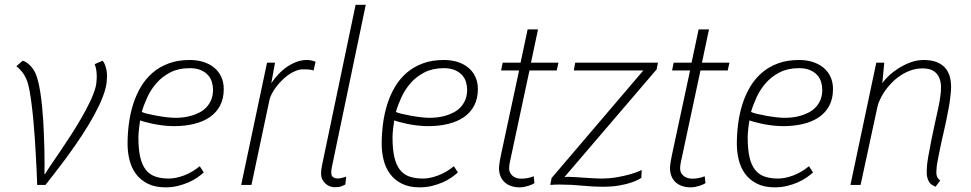

<svg xmlns="http://www.w3.org/2000/svg" viewBox="-20 -782 4107 812"><path d="M130.9 -470.2Q137.2 -455.6 142.3 -433.6Q147.5 -411.6 151.4 -385.5Q155.3 -359.4 158 -331.1Q160.6 -302.7 162.6 -274.9Q164.1 -249.5 165.5 -216.1Q167 -182.6 167.7 -149.7Q168.5 -116.7 168.5 -88.6Q168.5 -60.5 168 -46.4H170.9Q179.2 -60.5 196 -85.4Q212.9 -110.4 234.4 -141.8Q255.9 -173.3 279.1 -209.2Q302.2 -245.1 323.2 -281.2Q344.2 -317.4 360.6 -351.6Q377 -385.7 384.3 -413.6Q386.7 -422.9 387.9 -435.3Q389.2 -447.8 389.2 -455.6Q389.2 -460 388.9 -466.6Q388.7 -473.1 387.9 -480.5Q387.2 -487.8 385.3 -495.6Q383.3 -503.4 380.4 -510.7L414.1 -525.4Q416 -522.9 419.2 -517.8Q422.4 -512.7 425.3 -504.4Q428.2 -496.1 430.4 -485.1Q432.6 -474.1 432.6 -460Q432.6 -450.2 431.2 -436Q429.7 -421.9 426.8 -410.6Q418 -375.5 398.4 -334.7Q378.9 -293.9 353.5 -252.2Q328.1 -210.4 300 -170.2Q272 -129.9 246.6 -95.9Q221.2 -62 201.2 -36.9Q181.2 -11.7 172.4 0H137.2Q137.2 -4.4 136.5 -22.5Q135.7 -40.5 134.5 -67.9Q133.3 -95.2 131.3 -129.4Q129.4 -163.6 127 -200Q124.5 -236.3 121.1 -273.2Q117.7 -310.1 113.5 -342.5Q109.4 -375 104.5 -400.9Q99.6 -426.8 93.8 -441.9Q84 -465.8 71.3 -480.5Q58.6 -495.1 49.3 -502L76.2 -525.4Q89.8 -521.5 105.2 -507.1Q120.6 -492.7 130.9 -470.2Z M694.3 -26.9Q723.1 -26.9 758.3 -40Q793.5 -53.2 824.7 -79.1L841.8 -52.7Q830.6 -42.5 814.5 -31.2Q798.3 -20 777.8 -11Q757.3 -2 732.7 4.2Q708 10.3 680.2 10.3Q635.7 10.3 605 -5.1Q574.2 -20.5 555.2 -46.1Q536.1 -71.8 527.8 -105Q519.5 -138.2 519.5 -173.8Q519.5 -216.3 525.1 -259.3Q530.8 -302.2 543.2 -341.6Q555.7 -380.9 575.9 -415Q596.2 -449.2 625.5 -474.4Q654.8 -499.5 693.6 -513.9Q732.4 -528.3 782.2 -528.3Q814.5 -528.3 841.1 -519.8Q867.7 -511.2 886.7 -495.1Q905.8 -479 916 -456.3Q926.3 -433.6 926.3 -405.3Q926.3 -365.2 910.9 -335.7Q895.5 -306.2 867.7 -286.9Q839.8 -267.6 801 -258.1Q762.2 -248.5 715.8 -248.5Q691.9 -248.5 668.5 -251.5Q645 -254.4 625.7 -258.5Q606.4 -262.7 592.3 -266.6Q578.1 -270.5 572.8 -272.9Q571.3 -265.1 570.1 -255.4Q568.8 -245.6 567.6 -235.6Q566.4 -225.6 565.9 -216.3Q565.4 -207 565.4 -200.2Q565.4 -150.9 573 -117.7Q580.6 -84.5 596.4 -64.2Q612.3 -43.9 636.7 -35.4Q661.1 -26.9 694.3 -26.9ZM782.2 -493.7Q735.4 -493.7 700.9 -476.1Q666.5 -458.5 642.6 -431.4Q618.7 -404.3 603.5 -371.6Q588.4 -338.9 579.6 -308.6Q586.9 -304.7 604.5 -300.5Q622.1 -296.4 643.3 -292.5Q664.6 -288.6 686 -286.1Q707.5 -283.7 722.2 -283.7Q736.8 -283.7 754.4 -285.6Q772 -287.6 789.6 -292.7Q807.1 -297.9 823.7 -306.4Q840.3 -314.9 853 -328.4Q865.7 -341.8 873.3 -360.1Q880.9 -378.4 880.9 -402.8Q880.9 -418.9 876 -435.3Q871.1 -451.7 859.4 -464.6Q847.7 -477.5 828.9 -485.6Q810.1 -493.7 782.2 -493.7Z M1306.2 -483.9Q1294.9 -487.8 1282.5 -488.3Q1270 -488.8 1262.7 -488.8Q1246.6 -488.8 1230.7 -482.4Q1214.8 -476.1 1199.7 -465.3Q1184.6 -454.6 1171.1 -440.9Q1157.7 -427.2 1147 -413.1Q1136.2 -398.9 1129.2 -384.8Q1122.1 -370.6 1119.6 -359.4L1043.5 0H1000L1109.4 -517.1H1143.1L1127.4 -430.2Q1141.1 -450.7 1158 -468.5Q1174.8 -486.3 1194.1 -499.5Q1213.4 -512.7 1234.6 -520.5Q1255.9 -528.3 1278.3 -528.3Q1290 -528.3 1300.3 -525.6Q1310.5 -522.9 1314.5 -521Z M1483.9 -761.7H1526.9L1385.7 -85.9Q1385.3 -83 1384.3 -78.6Q1383.3 -74.2 1382.6 -69.8Q1381.8 -65.4 1381.3 -61.8Q1380.9 -58.1 1380.9 -57.1Q1379.9 -40 1387.7 -33.7Q1395.5 -27.3 1406.7 -27.3Q1415.5 -27.3 1425.3 -29.5Q1435.1 -31.7 1444.3 -35.2L1440.4 -1.5Q1436 1 1425 5.4Q1414.1 9.8 1395.5 9.8Q1386.2 9.8 1376.2 6.3Q1366.2 2.9 1357.7 -4.4Q1349.1 -11.7 1343.5 -22.5Q1337.9 -33.2 1337.9 -47.9Q1337.9 -59.1 1339.8 -71Q1341.8 -83 1342.8 -87.4Z M1769 -26.9Q1797.9 -26.9 1833 -40Q1868.2 -53.2 1899.4 -79.1L1916.5 -52.7Q1905.3 -42.5 1889.2 -31.2Q1873 -20 1852.5 -11Q1832 -2 1807.4 4.2Q1782.7 10.3 1754.9 10.3Q1710.4 10.3 1679.7 -5.1Q1648.9 -20.5 1629.9 -46.1Q1610.8 -71.8 1602.5 -105Q1594.2 -138.2 1594.2 -173.8Q1594.2 -216.3 1599.9 -259.3Q1605.5 -302.2 1617.9 -341.6Q1630.4 -380.9 1650.6 -415Q1670.9 -449.2 1700.2 -474.4Q1729.5 -499.5 1768.3 -513.9Q1807.1 -528.3 1856.9 -528.3Q1889.2 -528.3 1915.8 -519.8Q1942.4 -511.2 1961.4 -495.1Q1980.5 -479 1990.7 -456.3Q2001 -433.6 2001 -405.3Q2001 -365.2 1985.6 -335.7Q1970.2 -306.2 1942.4 -286.9Q1914.6 -267.6 1875.7 -258.1Q1836.9 -248.5 1790.5 -248.5Q1766.6 -248.5 1743.2 -251.5Q1719.7 -254.4 1700.4 -258.5Q1681.2 -262.7 1667 -266.6Q1652.8 -270.5 1647.5 -272.9Q1646 -265.1 1644.8 -255.4Q1643.6 -245.6 1642.3 -235.6Q1641.1 -225.6 1640.6 -216.3Q1640.1 -207 1640.1 -200.2Q1640.1 -150.9 1647.7 -117.7Q1655.3 -84.5 1671.1 -64.2Q1687 -43.9 1711.4 -35.4Q1735.8 -26.9 1769 -26.9ZM1856.9 -493.7Q1810.1 -493.7 1775.6 -476.1Q1741.2 -458.5 1717.3 -431.4Q1693.4 -404.3 1678.2 -371.6Q1663.1 -338.9 1654.3 -308.6Q1661.6 -304.7 1679.2 -300.5Q1696.8 -296.4 1718 -292.5Q1739.3 -288.6 1760.7 -286.1Q1782.2 -283.7 1796.9 -283.7Q1811.5 -283.7 1829.1 -285.6Q1846.7 -287.6 1864.3 -292.7Q1881.8 -297.9 1898.4 -306.4Q1915 -314.9 1927.7 -328.4Q1940.4 -341.8 1948 -360.1Q1955.6 -378.4 1955.6 -402.8Q1955.6 -418.9 1950.7 -435.3Q1945.8 -451.7 1934.1 -464.6Q1922.4 -477.5 1903.6 -485.6Q1884.8 -493.7 1856.9 -493.7Z M2255.4 -657.7 2225.6 -517.1H2341.8L2334.5 -483.9H2219.2L2136.7 -98.1Q2134.8 -90.3 2134 -83.5Q2133.3 -76.7 2133.3 -70.8Q2133.3 -58.1 2138.2 -49.8Q2143.1 -41.5 2150.6 -36.1Q2158.2 -30.8 2167 -28.6Q2175.8 -26.4 2184.1 -26.4Q2196.8 -26.4 2210 -28.6Q2223.1 -30.8 2237.3 -36.6L2240.2 -7.3Q2237.8 -5.4 2231.2 -2.4Q2224.6 0.5 2216.1 3.4Q2207.5 6.3 2197.8 8.3Q2188 10.3 2178.7 10.3Q2137.2 10.3 2113.8 -11.7Q2090.3 -33.7 2090.3 -72.3Q2090.3 -78.1 2091.6 -86.4Q2092.8 -94.7 2094.2 -103.8Q2095.7 -112.8 2097.7 -121.8Q2099.6 -130.9 2101.1 -138.2L2175.3 -483.9H2099.1L2106 -517.1H2181.6L2211.4 -657.7Z M2367.2 -33.2Q2369.6 -33.7 2374 -33.9Q2378.4 -34.2 2382.8 -34.2Q2393.6 -34.2 2411.6 -33Q2429.7 -31.7 2449.7 -30.5Q2469.7 -29.3 2488.5 -28.1Q2507.3 -26.9 2519.5 -26.9Q2556.6 -26.9 2587.9 -32.2Q2619.1 -37.6 2642.3 -44.2Q2665.5 -50.8 2679 -56.4Q2692.4 -62 2693.8 -63L2692.4 -29.8Q2691.4 -29.3 2681.4 -23.4Q2671.4 -17.6 2651.4 -10.5Q2631.3 -3.4 2600.6 2.2Q2569.8 7.8 2527.3 7.8Q2487.8 7.8 2442.4 3.2Q2397 -1.5 2346.7 -1.5Q2326.2 -1.5 2307.1 0L2313 -29.3L2700.7 -483.9H2406.7L2412.6 -517.1H2762.7L2756.8 -488.3Z M2978.5 -657.7 2948.7 -517.1H3064.9L3057.6 -483.9H2942.4L2859.9 -98.1Q2857.9 -90.3 2857.2 -83.5Q2856.4 -76.7 2856.4 -70.8Q2856.4 -58.1 2861.3 -49.8Q2866.2 -41.5 2873.8 -36.1Q2881.3 -30.8 2890.1 -28.6Q2898.9 -26.4 2907.2 -26.4Q2919.9 -26.4 2933.1 -28.6Q2946.3 -30.8 2960.4 -36.6L2963.4 -7.3Q2960.9 -5.4 2954.3 -2.4Q2947.8 0.5 2939.2 3.4Q2930.7 6.3 2920.9 8.3Q2911.1 10.3 2901.9 10.3Q2860.4 10.3 2836.9 -11.7Q2813.5 -33.7 2813.5 -72.3Q2813.5 -78.1 2814.7 -86.4Q2815.9 -94.7 2817.4 -103.8Q2818.8 -112.8 2820.8 -121.8Q2822.8 -130.9 2824.2 -138.2L2898.4 -483.9H2822.3L2829.1 -517.1H2904.8L2934.6 -657.7Z M3271 -26.9Q3299.8 -26.9 3335 -40Q3370.1 -53.2 3401.4 -79.1L3418.5 -52.7Q3407.2 -42.5 3391.1 -31.2Q3375 -20 3354.5 -11Q3334 -2 3309.3 4.2Q3284.7 10.3 3256.8 10.3Q3212.4 10.3 3181.6 -5.1Q3150.9 -20.5 3131.8 -46.1Q3112.8 -71.8 3104.5 -105Q3096.2 -138.2 3096.2 -173.8Q3096.2 -216.3 3101.8 -259.3Q3107.4 -302.2 3119.9 -341.6Q3132.3 -380.9 3152.6 -415Q3172.9 -449.2 3202.1 -474.4Q3231.4 -499.5 3270.3 -513.9Q3309.1 -528.3 3358.9 -528.3Q3391.1 -528.3 3417.7 -519.8Q3444.3 -511.2 3463.4 -495.1Q3482.4 -479 3492.7 -456.3Q3502.9 -433.6 3502.9 -405.3Q3502.9 -365.2 3487.5 -335.7Q3472.2 -306.2 3444.3 -286.9Q3416.5 -267.6 3377.7 -258.1Q3338.9 -248.5 3292.5 -248.5Q3268.6 -248.5 3245.1 -251.5Q3221.7 -254.4 3202.4 -258.5Q3183.1 -262.7 3168.9 -266.6Q3154.8 -270.5 3149.4 -272.9Q3147.9 -265.1 3146.7 -255.4Q3145.5 -245.6 3144.3 -235.6Q3143.1 -225.6 3142.6 -216.3Q3142.1 -207 3142.1 -200.2Q3142.1 -150.9 3149.7 -117.7Q3157.2 -84.5 3173.1 -64.2Q3189 -43.9 3213.4 -35.4Q3237.8 -26.9 3271 -26.9ZM3358.9 -493.7Q3312 -493.7 3277.6 -476.1Q3243.2 -458.5 3219.2 -431.4Q3195.3 -404.3 3180.2 -371.6Q3165 -338.9 3156.2 -308.6Q3163.6 -304.7 3181.2 -300.5Q3198.7 -296.4 3220 -292.5Q3241.2 -288.6 3262.7 -286.1Q3284.2 -283.7 3298.8 -283.7Q3313.5 -283.7 3331.1 -285.6Q3348.6 -287.6 3366.2 -292.7Q3383.8 -297.9 3400.4 -306.4Q3417 -314.9 3429.7 -328.4Q3442.4 -341.8 3450 -360.1Q3457.5 -378.4 3457.5 -402.8Q3457.5 -418.9 3452.6 -435.3Q3447.8 -451.7 3436 -464.6Q3424.3 -477.5 3405.5 -485.6Q3386.7 -493.7 3358.9 -493.7Z M3899.4 -65.4Q3899.9 -85.9 3905.5 -118.4Q3911.1 -150.9 3918.5 -187.5Q3925.8 -224.1 3933.8 -260.3Q3941.9 -296.4 3947.8 -323.7Q3951.7 -340.8 3953.1 -350.8Q3954.6 -360.8 3956.5 -372.6Q3960 -393.6 3959.7 -414.8Q3959.5 -436 3952.1 -453.4Q3944.8 -470.7 3928.2 -481.7Q3911.6 -492.7 3881.8 -492.7Q3855.5 -492.7 3832 -484.4Q3808.6 -476.1 3788.3 -462.6Q3768.1 -449.2 3751.2 -431.9Q3734.4 -414.6 3721.9 -396.5Q3709.5 -378.4 3701.7 -361.1Q3693.8 -343.8 3690.9 -330.6L3619.6 0H3576.7L3686 -517.1H3719.7L3711.4 -429.7Q3720.7 -444.3 3738.8 -461.4Q3756.8 -478.5 3780.3 -493.4Q3803.7 -508.3 3831.1 -518.3Q3858.4 -528.3 3886.7 -528.3Q3920.9 -528.3 3944.6 -518.1Q3968.3 -507.8 3981.9 -489.3Q3995.6 -470.7 4000 -443.8Q4004.4 -417 4000.5 -384.3Q3999.5 -376 3998.8 -369.9Q3998 -363.8 3997.3 -357.4Q3996.6 -351.1 3995.4 -343.8Q3994.1 -336.4 3992.2 -325.7Q3987.3 -298.3 3981.9 -272.7Q3976.6 -247.1 3970.7 -221.7Q3964.8 -196.3 3959.2 -170.9Q3953.6 -145.5 3948.7 -118.7Q3948.2 -115.7 3947 -109.9Q3945.8 -104 3944.6 -97.4Q3943.4 -90.8 3942.4 -84.7Q3941.4 -78.6 3941.4 -76.2Q3940.9 -66.4 3940.2 -58.3Q3939.5 -50.3 3940.7 -43.2Q3941.9 -36.1 3945.3 -30Q3948.7 -23.9 3956.5 -18.6L3936.5 7.8Q3929.7 4.4 3922.6 0.5Q3915.5 -3.4 3910.2 -11.2Q3904.8 -19 3901.6 -31.7Q3898.4 -44.4 3899.4 -65.4Z"/></svg>

Font: Ufes Sans Thin
Style: Italic
Weight: 100
Designer: Ricardo Esteves & Thais Bronze
Foundry: ProDesignUfes - Ricardo Esteves, Thais Bronze
Version: Version 2.0